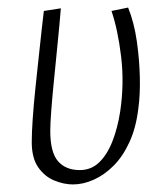

<svg xmlns="http://www.w3.org/2000/svg" viewBox="-20 -479 437 508"><path d="M173 9Q149 9 123.5 -1.5Q98 -12 81 -36.5Q64 -61 64 -103Q64 -127 66.5 -164Q69 -201 73.5 -244Q78 -287 82.5 -328.5Q87 -370 90.5 -402.5Q94 -435 96 -450L141 -457Q140 -443 137 -411Q134 -379 130 -339Q126 -299 122 -258.5Q118 -218 115.5 -184.5Q113 -151 113 -133Q113 -76 133.5 -52.5Q154 -29 191 -29Q221 -29 242 -49Q263 -69 277 -104Q291 -139 298 -184Q309 -258 300.5 -329Q292 -400 275 -450L319 -459Q335 -419 342 -370Q349 -321 350 -274Q351 -227 346 -192Q340 -141 322.5 -103Q305 -65 280.5 -40.5Q256 -16 228 -3.5Q200 9 173 9Z"/></svg>

Font: Ancizar Sans Thin
Style: Italic
Weight: 100
Italic angle: -4°
Designer: Cesar Puertas, Viviana Monsalve, Julian Moncada, Julian Prieto, Jose Castro, Mariel Hernandez, Felipe Aragon, Sara Alarc
Version: Version 8.100